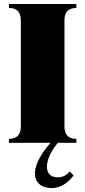

<svg xmlns="http://www.w3.org/2000/svg" viewBox="-20 -720 430 968"><path d="M25 -20V0H235C111 140 149 228 239 228C297 228 329 191 351 165L332 144C314 165 295 174 270 174C196 174 201 83 272 0H365V-20C340 -21 305 -26 305 -84V-616C305 -674 340 -679 365 -680V-700H25V-680C50 -679 85 -674 85 -616V-84C85 -26 50 -21 25 -20Z"/></svg>

Font: Sprat Condensed Black
Style: Regular
Weight: 900
Designer: Ethan Nakache
Foundry: Collletttivo
Version: Version 2.000;Glyphs 3.2 (3217)